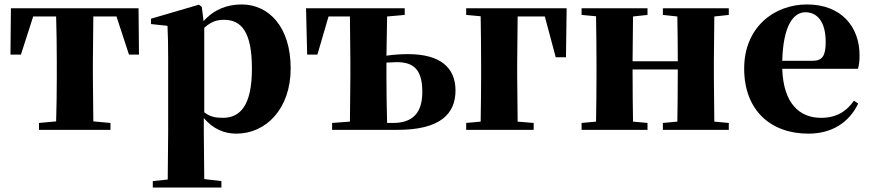

<svg xmlns="http://www.w3.org/2000/svg" viewBox="-20 -583 3912 862"><path d="M231 0H476V-31L399 -38L397 -238V-308L399 -509H503L559 -338H604L602 -546H29L27 -338H74L129 -509H232C234 -451 235 -364 235 -308V-238C235 -182 234 -96 232 -38L155 -31V0Z M1041 17C1174 17 1285 -94 1285 -276C1285 -461 1188 -563 1065 -563C999 -563 940 -540 894 -488L886 -552L873 -562L658 -499V-475L732 -467C734 -419 735 -385 735 -320V7L733 223L666 230V259H974V230L897 221L895 6V-53C936 -5 985 17 1041 17ZM897 -458C930 -488 956 -494 986 -494C1065 -494 1111 -438 1111 -275C1111 -108 1058 -54 980 -54C947 -54 922 -59 897 -79Z M1471 0H1765C1958 0 2025 -73 2025 -177C2025 -279 1957 -340 1812 -340C1782 -340 1748 -338 1715 -333L1718 -509L1797 -516V-546H1354L1359 -338H1405L1455 -509H1551L1553 -308V-238L1551 -37L1471 -31ZM1715 -302 1761 -304C1837 -304 1876 -271 1876 -170C1876 -73 1830 -31 1744 -31H1718C1716 -89 1715 -180 1715 -238Z M2073 -516 2138 -510C2139 -451 2140 -363 2140 -299V-238C2140 -182 2139 -95 2138 -37L2073 -31V0H2376V-31L2304 -37L2302 -238V-299L2304 -509H2426L2475 -326H2521L2524 -546H2073Z M2956 -516 3021 -509C3022 -454 3023 -371 3023 -308H2820L2822 -509L2887 -516V-546H2591V-516L2656 -510C2657 -451 2658 -364 2658 -308V-238C2658 -182 2657 -95 2656 -37L2591 -31V0H2887V-31L2822 -37C2821 -95 2820 -186 2820 -271H3023C3023 -186 3022 -95 3021 -37L2956 -31V0H3252V-31L3187 -37L3185 -238V-308L3187 -509L3252 -516V-546H2956Z M3609 17C3713 17 3791 -31 3833 -118L3814 -131C3781 -84 3737 -54 3666 -54C3569 -54 3497 -119 3492 -274H3832C3837 -293 3839 -310 3839 -335C3839 -462 3758 -563 3603 -563C3456 -563 3321 -461 3321 -275C3321 -88 3440 17 3609 17ZM3492 -310C3496 -466 3541 -528 3596 -528C3650 -528 3687 -484 3687 -395C3687 -333 3673 -310 3627 -310Z"/></svg>

Font: Noto Serif CJK SC Black
Style: Regular
Weight: 900
Designer: Ryoko NISHIZUKA 西塚涼子 (kana & ideographs); Frank Grießhammer (Latin, Greek & Cyrillic); Wenlong ZHANG 张文龙 (bopomofo); San
Foundry: Adobe
Version: Version 2.001;hotconv 1.1.0;makeotfexe 2.6.0